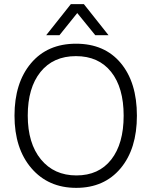

<svg xmlns="http://www.w3.org/2000/svg" viewBox="-20 -899 731 927"><path d="M267 -729H203L322 -879H385L504 -729H440L353 -836ZM346.5 -628Q237 -628 175.5 -551.5Q114 -475 114 -341Q114 -207 177.5 -129.5Q241 -52 349 -52Q457 -52 517 -128.5Q577 -205 577 -340.5Q577 -476 516.5 -552Q456 -628 346.5 -628ZM347 -688Q485 -688 563 -594.5Q641 -501 641 -340.5Q641 -180 562 -86Q483 8 348 8Q213 8 131.5 -87Q50 -182 50 -340.5Q50 -499 129.5 -593.5Q209 -688 347 -688Z"/></svg>

Font: Hind Mysuru Light
Style: Regular
Weight: 300
Designer: Manushi Parikh, Hitesh Malaviya
Foundry: Indian Type Foundry
Version: Version 0.703;PS 1.0;hotconv 1.0.86;makeotf.lib2.5.63406